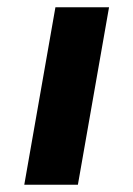

<svg xmlns="http://www.w3.org/2000/svg" viewBox="-20 -510 368 530"><path d="M133 -490H281L195 0H47Z"/></svg>

Font: Fahkwang
Style: Bold Italic
Weight: 700
Italic angle: -10°
Designer: Suppakit Chalermlarp | Katatrad Co.,Ltd.
Foundry: Cadson Demak Co.,Ltd.
Version: Version 1.000; ttfautohint (v1.6)